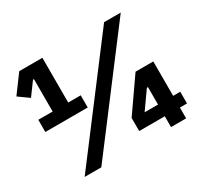

<svg xmlns="http://www.w3.org/2000/svg" viewBox="-146 -888 1129 1078"><g transform="rotate(-30 418.5 -349.0)"><path d="M324 -329H49V-408H142V-618H136L75 -535L8 -583L93 -698H243V-408H324ZM222 0H114L643 -698H751ZM772 0H674V-70H508V-155L657 -369H772V-146H818V-70H772ZM674 -146V-259H667L587 -146Z"/></g></svg>

Font: IBM Plex Sans
Style: Regular
Weight: 400
Designer: Mike Abbink, Paul van der Laan, Pieter van Rosmalen
Foundry: Bold Monday
Version: Version 3.201